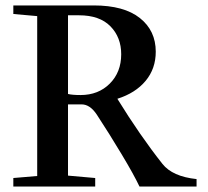

<svg xmlns="http://www.w3.org/2000/svg" viewBox="-20 -683 762 703"><path d="M28.8 0V-31.2L116.2 -38.6V-624L28.8 -631.8V-663.1H116.2H323.2Q434.1 -663.1 492.2 -616.9Q550.3 -570.8 550.3 -493.7Q550.3 -431.6 513.2 -387Q476.1 -342.3 409.7 -321.3Q492.2 -187.5 574.7 -83Q611.3 -36.6 699.7 -27.3V0H490.7Q470.2 -43.5 425.5 -117.9Q380.9 -192.4 334.5 -263.2Q309.6 -300.8 278.8 -300.8H229V-40L328.6 -31.2V0ZM229 -627V-338.9Q245.1 -335 274.9 -335Q340.3 -335 382.1 -377Q423.8 -418.9 423.8 -484.4Q423.8 -546.4 384.3 -586.7Q344.7 -627 269.5 -627Z"/></svg>

Font: Elstob 10pt Medium
Style: Regular
Weight: 500
Designer: Peter S. Baker
Version: Version 1.015